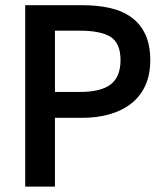

<svg xmlns="http://www.w3.org/2000/svg" viewBox="-20 -690 616 725"><path d="M75.2 -670.4H291Q346.2 -670.4 393.6 -660.2Q440.9 -649.9 475.3 -625.2Q509.8 -600.6 528.6 -560.5Q547.4 -520.5 547.4 -462.9Q547.4 -407.7 528.6 -366.7Q509.8 -325.7 475.3 -298.8Q440.9 -272 393.8 -258.5Q346.7 -245.1 291 -245.1H187.5V14.6H75.2ZM280.8 -342.8Q361.8 -342.8 398.4 -371.6Q435.1 -400.4 435.1 -462.9Q435.1 -526.4 398.2 -550.3Q361.3 -574.2 280.8 -574.2H187.5V-342.8Z"/></svg>

Font: Pyidaungsu
Style: Bold
Weight: 700
Designer: Sun Tun
Foundry: MCF
Version: Version 2.005 July 4, 2018; ttfautohint (v1.8.1)